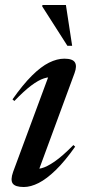

<svg xmlns="http://www.w3.org/2000/svg" viewBox="-20 -738 344 769"><path d="M32.5 -49.5 180.5 -449 195.5 -428Q177.5 -431 155.8 -424Q134 -417 105.2 -395.5Q76.5 -374 37.5 -333.5L30 -340Q71.5 -399 107.8 -435Q144 -471 176.2 -487Q208.5 -503 237.5 -503Q271 -503 280 -488.2Q289 -473.5 278.5 -445L130 -42L110 -63Q125 -59 146.2 -64.2Q167.5 -69.5 198.8 -91Q230 -112.5 274 -157L281 -150.5Q240 -92.5 203.5 -57Q167 -21.5 135 -5.2Q103 11 75.5 11Q41 11 31 -3Q21 -17 32.5 -49.5ZM269 -554.5H250L149 -712.5L150 -718H244Z"/></svg>

Font: Newsreader 60pt Medium
Style: Italic
Weight: 500
Italic angle: -17°
Designer: Hugues Gentile
Foundry: Production Type
Version: Version 1.003